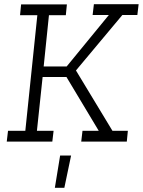

<svg xmlns="http://www.w3.org/2000/svg" viewBox="-20 -671 677 910"><path d="M371 -51H448L295 -306H182L155 -51H234L228 0H12L18 -51H100L157 -599H75L80 -650H297L292 -599H212L187 -356H296L496 -600H419L425 -651H637L631 -600H560L340 -337L513 -51H586L581 0H365ZM317 66 285 219H240L265 66Z"/></svg>

Font: Zilla Slab Light
Style: Italic
Weight: 300
Italic angle: -6°
Designer: Typotheque.com
Foundry: Typotheque type foundry
Version: Version 1.1; 2017; ttfautohint (v1.6)